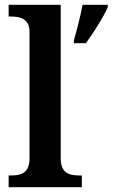

<svg xmlns="http://www.w3.org/2000/svg" viewBox="-20 -780 469 800"><path d="M16 0H321V-49H308C266 -49 233 -61 233 -120V-760H16V-711H28C62 -711 103 -703 103 -647V-120C103 -61 70 -49 28 -49H16ZM288 -613V-600H338C369 -643 411 -708 429 -750V-760H324C316 -715 300 -654 288 -613Z"/></svg>

Font: Noto Serif Georgian SemiBold
Style: Regular
Weight: 600
Designer: Monotype Design Team, Akaki Razmadze
Foundry: Google LLC
Version: Version 2.003